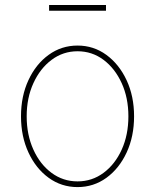

<svg xmlns="http://www.w3.org/2000/svg" viewBox="-20 -736 620 767"><path d="M289.8 11.4Q225.5 11.4 174.4 -25.7Q123.2 -62.9 93.6 -127Q63.9 -191.1 63.9 -271.3Q63.9 -351.9 93.6 -415.8Q123.2 -479.8 174.4 -516.9Q225.5 -554 289.8 -554Q354 -554 405 -516.7Q456 -479.4 485.8 -415.5Q515.6 -351.6 515.6 -271.3Q515.6 -191.1 486 -127Q456.3 -62.9 405.2 -25.7Q354 11.4 289.8 11.4ZM289.8 -11.4Q347.7 -11.4 393.6 -45.5Q439.6 -79.5 466.3 -138.5Q492.9 -197.4 492.9 -271.3Q492.9 -345.2 466.1 -403.9Q439.3 -462.7 393.5 -497Q347.7 -531.2 289.8 -531.2Q232.2 -531.2 186.3 -497Q140.3 -462.7 113.5 -403.9Q86.6 -345.2 86.6 -271.3Q86.6 -197.4 113.3 -138.5Q139.9 -79.5 185.9 -45.5Q231.9 -11.4 289.8 -11.4ZM403.4 -715.9V-693.2H176.1V-715.9Z"/></svg>

Font: Inter UI Thin
Style: Regular
Weight: 100
Designer: Rasmus Andersson
Foundry: rsms
Version: 3.2;8d6f07862